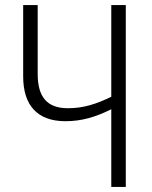

<svg xmlns="http://www.w3.org/2000/svg" viewBox="-20 -734 597 754"><path d="M474 0V-714H417V-354C359 -326 309 -309 247 -309C163 -309 128 -355 128 -444V-714H71V-434C71 -319 128 -258 237 -258C302 -258 357 -275 417 -305V0Z"/></svg>

Font: Noto Sans Display SemiCondensed Light
Style: Regular
Weight: 300
Width: 4
Designer: Monotype Design Team
Foundry: Monotype Imaging Inc.
Version: Version 1.900